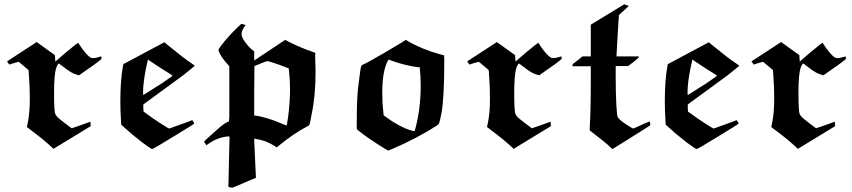

<svg xmlns="http://www.w3.org/2000/svg" viewBox="-20 -668 3970 895"><path d="M23 -367 13 -382 151 -472 236 -411 238 -381 290 -426Q298 -432 307 -439.5Q316 -447 322 -452Q328 -457 333.5 -461Q339 -465 342 -467L344 -469Q382 -410 404 -399Q414 -395 433 -400Q450 -404 451 -405Q453 -405 453 -399V-393Q426 -370 374 -335L350 -318Q350 -317 349 -317Q346 -317 332 -322Q318 -327 312 -331Q299 -338 276 -356Q257 -371 256 -371Q253 -374 248 -365Q243 -356 242 -351Q232 -321 232 -236Q232 -148 238 -136Q242 -128 249 -121Q256 -114 281 -95Q313 -70 314 -70L358 -85Q377 -92 389.5 -96.5Q402 -101 402 -100V-90L403 -80L229 26L221 18Q186 -15 130 -57Q125 -61 118 -66Q111 -71 108 -74L105 -76Q106 -82 108 -89Q119 -138 119 -208Q119 -266 114 -329L113 -341L103 -350Q77 -372 67 -380L45 -374Z M555 -369Q566 -375 746 -471L773 -449Q836 -397 874 -372L888 -362Q888 -360 835 -318L648 -181V-170Q648 -156 649 -153V-148L663 -138Q688 -119 726.5 -94Q765 -69 769 -69Q770 -69 778 -72Q786 -75 800 -80Q814 -85 825 -89Q846 -96 876 -108Q877 -107 881.5 -100Q886 -93 885 -92Q879 -86 798 -37Q694 27 689 27Q685 27 643 -4Q588 -47 557 -76L545 -87L544 -106Q541 -153 541 -194Q541 -294 553 -359ZM706 -366Q690 -376 677 -385Q672 -390 670 -390Q669 -390 669 -389Q669 -388 668 -383.5Q667 -379 665.5 -371.5Q664 -364 662 -357Q648 -288 647 -244Q647 -225 648 -225Q649 -225 661 -233L705 -261Q743 -284 751 -291Q784 -313 784 -316L756 -334Q743 -341 706 -366Z M1063 207Q1054 207 1044 202L1045 188Q1045 182 1047.5 77Q1050 -28 1050 -31Q1050 -32 1041 -32Q995 -27 955 0L942 9L931 -8Q932 -10 962.5 -37.5Q993 -65 1005 -75Q1037 -101 1046 -101H1047L1049 -123Q1049 -141 1049 -230V-359L1042 -367Q1017 -394 1003 -421Q998 -433 998 -435Q998 -438 1009 -453Q1041 -496 1090 -543L1105 -557Q1106 -557 1115 -554.5Q1124 -552 1125 -551Q1123 -548 1119 -543Q1106 -524 1106 -509Q1106 -503 1107 -500Q1112 -485 1129 -463.5Q1146 -442 1165 -428V-386L1309 -482L1331 -471Q1382 -445 1441 -425Q1451 -421 1451 -420L1450 -419Q1450 -418 1449.5 -415.5Q1449 -413 1449 -410Q1449 -400 1450 -373Q1451 -346 1451 -335Q1451 -222 1433 -137Q1424 -84 1421 -84L1411 -78Q1353 -48 1286 6L1270 19L1261 13Q1219 -14 1174 -20L1165 -22V-12L1173 161L1146 172Q1119 184 1091.5 195.5Q1064 207 1063 207ZM1246 -378Q1229 -383 1226 -383Q1222 -383 1195 -372L1166 -360L1165 -245V-130Q1226 -122 1302 -88Q1314 -83 1316 -83Q1317 -83 1323 -122Q1332 -194 1332 -254Q1332 -294 1327 -339L1326 -349L1311 -355Q1273 -370 1246 -378Z M1851 -469 1872 -482 1882 -476Q1945 -439 2034 -414L2050 -410L2051 -389Q2051 -212 2038 -141Q2030 -101 2027 -94Q2026 -89 2014 -81Q1919 -21 1814 24L1790 34L1772 24Q1699 -21 1655 -56L1644 -65L1643 -76V-102Q1643 -218 1651 -273Q1661 -360 1665 -362Q1665 -364 1689 -375Q1766 -417 1851 -469ZM1803 -386Q1801 -387 1798 -388Q1794 -390 1793 -390H1792Q1790 -390 1788 -385Q1762 -337 1762 -237Q1762 -183 1767 -146L1768 -131L1780 -122Q1841 -77 1896 -60Q1905 -57 1910 -57H1913L1916 -68Q1941 -160 1941 -267Q1941 -315 1937 -349V-354L1925 -355Q1863 -364 1803 -386Z M2168 -367 2158 -382 2296 -472 2381 -411 2383 -381 2435 -426Q2443 -432 2452 -439.5Q2461 -447 2467 -452Q2473 -457 2478.5 -461Q2484 -465 2487 -467L2489 -469Q2527 -410 2549 -399Q2559 -395 2578 -400Q2595 -404 2596 -405Q2598 -405 2598 -399V-393Q2571 -370 2519 -335L2495 -318Q2495 -317 2494 -317Q2491 -317 2477 -322Q2463 -327 2457 -331Q2444 -338 2421 -356Q2402 -371 2401 -371Q2398 -374 2393 -365Q2388 -356 2387 -351Q2377 -321 2377 -236Q2377 -148 2383 -136Q2387 -128 2394 -121Q2401 -114 2426 -95Q2458 -70 2459 -70L2503 -85Q2522 -92 2534.5 -96.5Q2547 -101 2547 -100V-90L2548 -80L2374 26L2366 18Q2331 -15 2275 -57Q2270 -61 2263 -66Q2256 -71 2253 -74L2250 -76Q2251 -82 2253 -89Q2264 -138 2264 -208Q2264 -266 2259 -329L2258 -341L2248 -350Q2222 -372 2212 -380L2190 -374Z M2933 -69Q3006 -102 3008 -102Q3009 -102 3010.5 -93.5Q3012 -85 3011 -84Q3011 -83 2923 -28L2835 27Q2819 13 2810 4Q2799 -6 2729 -60V-71Q2734 -154 2734 -297V-359H2648L2649 -363Q2649 -365 2649 -367L2650 -369L2653 -372Q2656 -374 2662 -378.5Q2668 -383 2673 -387L2695 -405H2734V-553L2890 -648Q2909 -641 2911 -640L2865 -598V-592Q2864 -589 2859 -501.5Q2854 -414 2854 -413V-405H2958V-402Q2958 -399 2933 -379L2908 -360H2850V-319Q2850 -228 2853 -181Q2856 -132 2858 -125Q2864 -111 2896 -90Q2927 -69 2933 -69Z M3093 -369Q3104 -375 3284 -471L3311 -449Q3374 -397 3412 -372L3426 -362Q3426 -360 3373 -318L3186 -181V-170Q3186 -156 3187 -153V-148L3201 -138Q3226 -119 3264.5 -94Q3303 -69 3307 -69Q3308 -69 3316 -72Q3324 -75 3338 -80Q3352 -85 3363 -89Q3384 -96 3414 -108Q3415 -107 3419.5 -100Q3424 -93 3423 -92Q3417 -86 3336 -37Q3232 27 3227 27Q3223 27 3181 -4Q3126 -47 3095 -76L3083 -87L3082 -106Q3079 -153 3079 -194Q3079 -294 3091 -359ZM3244 -366Q3228 -376 3215 -385Q3210 -390 3208 -390Q3207 -390 3207 -389Q3207 -388 3206 -383.5Q3205 -379 3203.5 -371.5Q3202 -364 3200 -357Q3186 -288 3185 -244Q3185 -225 3186 -225Q3187 -225 3199 -233L3243 -261Q3281 -284 3289 -291Q3322 -313 3322 -316L3294 -334Q3281 -341 3244 -366Z M3493 -367 3483 -382 3621 -472 3706 -411 3708 -381 3760 -426Q3768 -432 3777 -439.5Q3786 -447 3792 -452Q3798 -457 3803.5 -461Q3809 -465 3812 -467L3814 -469Q3852 -410 3874 -399Q3884 -395 3903 -400Q3920 -404 3921 -405Q3923 -405 3923 -399V-393Q3896 -370 3844 -335L3820 -318Q3820 -317 3819 -317Q3816 -317 3802 -322Q3788 -327 3782 -331Q3769 -338 3746 -356Q3727 -371 3726 -371Q3723 -374 3718 -365Q3713 -356 3712 -351Q3702 -321 3702 -236Q3702 -148 3708 -136Q3712 -128 3719 -121Q3726 -114 3751 -95Q3783 -70 3784 -70L3828 -85Q3847 -92 3859.5 -96.5Q3872 -101 3872 -100V-90L3873 -80L3699 26L3691 18Q3656 -15 3600 -57Q3595 -61 3588 -66Q3581 -71 3578 -74L3575 -76Q3576 -82 3578 -89Q3589 -138 3589 -208Q3589 -266 3584 -329L3583 -341L3573 -350Q3547 -372 3537 -380L3515 -374Z"/></svg>

Font: MathJax_Fraktur
Style: Bold
Weight: 700
Version: Version 1.1